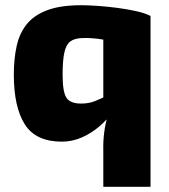

<svg xmlns="http://www.w3.org/2000/svg" viewBox="-20 -531 647 736"><path d="M291 -511Q317 -511 353.5 -508.5Q390 -506 428.5 -501Q467 -496 501 -488.5Q535 -481 557 -470L412 -369Q399 -375 377 -379Q355 -383 332.5 -384.5Q310 -386 294 -385Q266 -384 250 -372.5Q234 -361 227 -331Q220 -301 220 -245Q220 -179 234.5 -156.5Q249 -134 291 -134Q322 -134 345.5 -144Q369 -154 396 -166L410 -97Q391 -73 362 -47.5Q333 -22 295.5 -5Q258 12 217 12Q117 12 75 -54.5Q33 -121 33 -245Q33 -304 43.5 -353Q54 -402 81.5 -437Q109 -472 160 -491.5Q211 -511 291 -511ZM376 -479 557 -470V185H376V46Q375 11 379.5 -24Q384 -59 394 -90L376 -102Z"/></svg>

Font: Exo 2 ExtraBold
Style: Regular
Weight: 800
Designer: Natanael Gama
Foundry: Natanael Gama
Version: Version 2.010